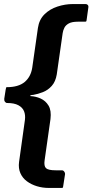

<svg xmlns="http://www.w3.org/2000/svg" viewBox="-20 -762 456 947"><path d="M221 165Q190 165 162 156.5Q134 148 112.5 132Q91 116 80.5 92Q70 68 74 37L103 -171Q106 -195 98.5 -213.5Q91 -232 70.5 -243Q50 -254 15 -254Q9 -254 4.5 -260Q0 -266 1 -275L8 -320Q10 -329 10.5 -330.5Q11 -332 13 -332Q71 -332 101.5 -357.5Q132 -383 139 -428L167 -624Q173 -665 199 -691Q225 -717 263 -729.5Q301 -742 339 -742H402Q409 -742 413 -737.5Q417 -733 416 -727L407 -662Q406 -656 404 -655.5Q402 -655 396 -655H364Q335 -655 319.5 -646.5Q304 -638 297.5 -625Q291 -612 289 -598L260 -395Q254 -359 235 -338Q216 -317 191.5 -307.5Q167 -298 144 -294Q136 -294 131.5 -292Q127 -290 130 -288Q156 -287 180.5 -276Q205 -265 219.5 -241Q234 -217 229 -175L200 29Q196 57 207 67.5Q218 78 255 78H285Q292 78 296.5 84Q301 90 301 96L292 154Q291 163 289.5 164Q288 165 279 165H221Z"/></svg>

Font: Libre Franklin Thin
Style: Bold Italic
Weight: 700
Italic angle: -8°
Version: Version 3.000